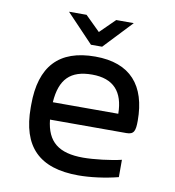

<svg xmlns="http://www.w3.org/2000/svg" viewBox="-78 -750 757 829"><g transform="rotate(10 300.0 -335.5)"><path d="M532 -268C532 -422 458 -509 304 -509C145 -509 67 -425 67 -256V-244C67 -73 148 9 320 9C371 9 435 1 494 -14V-90C449 -79 374 -70 327 -70C220 -70 168 -111 158 -207H493C526 -207 532 -223 532 -268ZM157 -283C164 -385 209 -430 304 -430C398 -430 443 -379 444 -283ZM158 -680 276 -556H325L442 -680H365L300 -616L235 -680Z"/></g></svg>

Font: LT Wave Mono
Style: Regular
Weight: 400
Designer: Daniel Lyons
Version: Version 2.5 (Glyphs App)